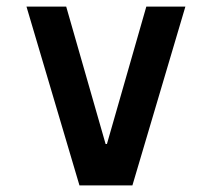

<svg xmlns="http://www.w3.org/2000/svg" viewBox="-20 -560 640 580"><path d="M220 0H380L540 -540H422L303 -125H299L180 -540H60Z"/></svg>

Font: CommitMonoV142 ExtLt
Style: Regular
Weight: 200
Monospace: yes
Designer: Eigil Nikolajsen
Foundry: Eigil Nikolajsen
Version: Version 1.142